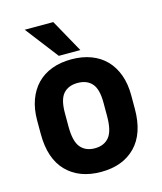

<svg xmlns="http://www.w3.org/2000/svg" viewBox="-111 -812 762 903"><g transform="rotate(-15 270.0 -360.5)"><path d="M270 9Q164 9 102.5 -53.8Q41 -116.6 41 -237V-303Q41 -358.6 57 -402.4Q73.1 -446.2 102.5 -476.6Q132 -507 174.5 -523Q217 -539 270 -539Q323.1 -539 365.5 -523Q408 -507 437.5 -476.6Q466.9 -446.2 483 -402.4Q499 -358.6 499 -303V-237Q499 -116.6 437.5 -53.8Q376 9 270 9ZM270 -106Q315 -106 339.5 -135.5Q364 -165 364 -237V-303Q364 -369 339.5 -396.5Q315 -424 270 -424Q225 -424 200.5 -396.5Q176 -369 176 -303V-237Q176 -165 200.5 -135.5Q225 -106 270 -106ZM95 -730H234L323 -570H218Z"/></g></svg>

Font: Golos UI VF
Style: Regular
Weight: 400
Designer: A.Korolkova, Vitaly Kuzmin
Foundry: ParaType Ltd
Version: Version 2.000